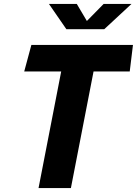

<svg xmlns="http://www.w3.org/2000/svg" viewBox="-20 -959 698 979"><path d="M176.5 0H341.5L457 -594.5H641.5L658 -730H140L103.5 -594.5H292ZM229.5 -939H371.5L423 -852L508.5 -939H650.5L511.5 -810H318.5Z"/></svg>

Font: Monaspace Krypton ExtraBold
Style: Italic
Weight: 800
Italic angle: -11°
Designer: Riley Cran & the Lettermatic Team
Foundry: Lettermatic
Version: Version 1.101 (Monaspace Krypton)